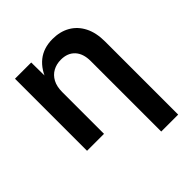

<svg xmlns="http://www.w3.org/2000/svg" viewBox="-205 -675 1009 1009"><g transform="rotate(-45 299.5 -170.0)"><path d="M189 -310.5V0H63V-535.6H183.6L185.1 -402.3H170.4Q193.4 -472.2 238.3 -508.1Q283.2 -543.9 350.1 -543.9Q405.8 -543.9 447.5 -520Q489.3 -496.1 512.7 -450.4Q536.1 -404.8 536.1 -338.9V204.1H410.2V-319.3Q410.2 -375 382.1 -405.5Q354 -436 304.2 -436Q271 -436 244.9 -421.6Q218.8 -407.2 203.9 -379.4Q189 -351.6 189 -310.5Z"/></g></svg>

Font: Inter 20pt SemiBold
Style: Regular
Weight: 600
Version: Version 4.001;git-66647c0bb